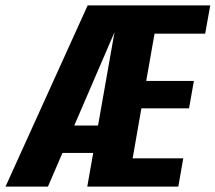

<svg xmlns="http://www.w3.org/2000/svg" viewBox="-54 -695 802 715"><path d="M-33.5 0H124.5L387 -609L400.5 -675H272.5ZM112.5 -125.5H331.5L349.5 -227.5H157.5ZM271 0H610L628.5 -105.5H440L472.5 -291.5H650L668 -393.5H490.5L521.5 -569.5H710L729 -675H390Z"/></svg>

Font: Anybody Condensed
Style: Bold Italic
Weight: 700
Width: 3
Italic angle: -10°
Version: Version 1.113;gftools[0.9.25]